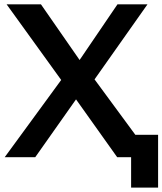

<svg xmlns="http://www.w3.org/2000/svg" viewBox="-20 -731 755 893"><path d="M531.2 -104V0H589.8V141.6H715.3V-104ZM2 0H144L373 -324.7H393.6L666 -710.9H526.4L313.5 -397.9H293ZM10.7 -710.9 291.5 -321.8H295.9L524.9 0H686L392.1 -399.4H386.7L170.4 -710.9Z"/></svg>

Font: Roboto Flex
Style: wght 600 wdth 140 opsz 13.0 GRAD 0.00 slnt 0.00 XTRA 468 XOPQ 96 YOPQ 79 YTLC 514 YTUC 712 YTAS 750 YTDE -203.00 YTFI 738
Weight: 600
Width: 8
Designer: Berlow after Robertson
Foundry: Google
Version: Version 3.100